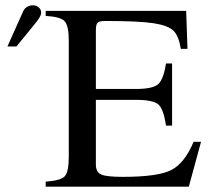

<svg xmlns="http://www.w3.org/2000/svg" viewBox="-20 -703 790 723"><path d="M737 -169 691 0H152V-19Q209 -23 224 -39.5Q239 -56 239 -114V-550Q239 -606 223.5 -623Q208 -640 152 -643V-662H681L686 -519H661Q653 -568 633 -587.5Q613 -607 558.5 -615.5Q504 -624 376 -624Q354 -624 347.5 -617.5Q341 -611 341 -588V-368H492Q555 -368 575.5 -386Q596 -404 605 -464H628V-230H605Q596 -293 576 -310Q556 -327 492 -327H341V-84Q341 -54 362 -45.5Q383 -37 442 -37Q574 -37 624.5 -62.5Q675 -88 709 -169ZM8 -528 67 -660Q78 -683 105 -683Q116 -683 125.5 -675.5Q135 -668 135 -654Q135 -641 108 -609L42 -528Z"/></svg>

Font: STIX MathJax Alphabets
Style: Regular
Weight: 400
Designer: MicroPress Inc., with final additions and corrections provided by Coen Hoffman, Elsevier (retired)
Version: Version 1.1.1